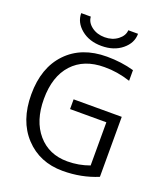

<svg xmlns="http://www.w3.org/2000/svg" viewBox="-167 -1052 1020 1175"><g transform="rotate(20 343.5 -464.0)"><path d="M397.5 -740.2Q491.2 -740.2 574.2 -716.8V-647.5Q487.3 -675.8 404.3 -674.8Q271.5 -674.8 196.8 -593.3Q122.1 -511.7 122.1 -365.2Q122.1 -222.7 194.3 -138.7Q266.6 -54.7 386.7 -54.7Q460.9 -54.7 530.3 -80.1V-361.3H293.9V-424.8H607.4V-34.2Q502 9.8 379.9 9.8Q229.5 9.8 134.8 -91.8Q40 -193.4 40 -365.2Q40 -539.1 136.2 -639.6Q232.4 -740.2 397.5 -740.2ZM463.9 -936.5H527.3Q527.3 -876 474.6 -833Q421.9 -790 341.8 -790Q261.7 -790 209.5 -833Q157.2 -876 157.2 -936.5H219.7Q221.7 -899.4 256.8 -873Q292 -846.7 341.8 -846.7Q391.6 -846.7 426.8 -873.5Q461.9 -900.4 463.9 -936.5Z"/></g></svg>

Font: Gen Shin Gothic Normal
Style: Regular
Weight: 300
Designer: [Source Han Sans]
Ryoko NISHIZUKA  (kana & ideographs); Paul D. Hunt (Latin, Greek & Cyrillic); Wenlong ZHANG  (bopomofo
Version: Version 1.002.20150607